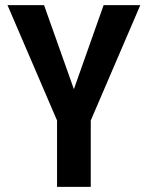

<svg xmlns="http://www.w3.org/2000/svg" viewBox="-20 -731 579 751"><path d="M152.3 -710.9 269 -382.3 385.3 -710.9H528.8L335 -259.8V0H203.1V-259.8L9.3 -710.9Z"/></svg>

Font: Roboto Condensed SemiBold
Style: Regular
Weight: 600
Designer: Christian Robertson
Foundry: Google
Version: Version 3.008; 2023